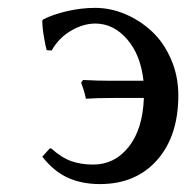

<svg xmlns="http://www.w3.org/2000/svg" viewBox="-20 -460 475 490"><path d="M223.1 -439.9Q262.2 -439.9 300 -423.8Q337.9 -407.7 367.9 -379.6Q397.9 -351.6 416.5 -308.8Q435.1 -266.1 435.1 -216.8Q435.1 -112.8 380.9 -51.5Q326.7 9.8 234.9 9.8Q188.5 9.8 152.8 -6.6Q117.2 -22.9 87.9 -60.1L106.9 -81.1H110.8Q137.7 -57.1 162.4 -48.6Q187 -40 217.8 -40Q272.5 -40 308.3 -85Q344.2 -129.9 347.2 -210H271Q225.6 -210 199.2 -208Q195.8 -226.1 187 -249L191.9 -255.9Q228 -253.9 262.2 -253.9H346.2Q338.9 -320.3 304.2 -360.1Q269.5 -399.9 223.1 -399.9Q192.9 -399.9 161.6 -381.8Q130.4 -363.8 111.8 -331.1L99.1 -332Q96.7 -339.4 92.3 -364.7Q87.9 -390.1 87.9 -407.2L89.8 -410.2Q114.3 -422.9 150.6 -431.4Q187 -439.9 223.1 -439.9Z"/></svg>

Font: Linear Smooth
Style: Regular
Weight: 400
Designer: Philipp H. Poll, Flanker
Foundry: Philipp H. Poll, reworked by Flanker
Version: Version 1.061 | FøM Fix